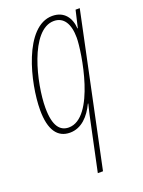

<svg xmlns="http://www.w3.org/2000/svg" viewBox="-146 -603 672 905"><g transform="rotate(-20 190.0 -151.0)"><path d="M241 -40 183 234H209L369 -526H348L328 -440H326C323 -493 294 -536 234 -536C93 -536 29 -273 29 -138C29 -38 64 10 126 10C184 10 225 -35 251 -90H253C250 -78 247 -66 241 -40ZM129 -15C86 -15 56 -47 56 -140C56 -259 114 -511 233 -511C282 -511 308 -470 308 -400C308 -331 260 -15 129 -15Z"/></g></svg>

Font: Noto Sans ExtraCondensed Thin
Style: Italic
Weight: 100
Width: 2
Italic angle: -12°
Designer: Monotype Design Team
Foundry: Monotype Imaging Inc.
Version: Version 2.013